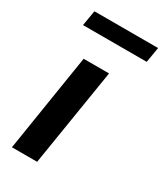

<svg xmlns="http://www.w3.org/2000/svg" viewBox="-176 -766 718 838"><g transform="rotate(30 182.5 -347.0)"><path d="M29 0 107 -491H235L156 0ZM31 -617 44 -694H365L352 -617Z"/></g></svg>

Font: Nunito Sans 11pt
Style: Bold Italic
Weight: 700
Italic angle: -9°
Version: Version 3.101;gftools[0.9.27]